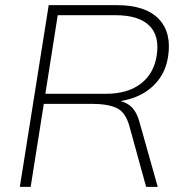

<svg xmlns="http://www.w3.org/2000/svg" viewBox="-20 -725 724 745"><path d="M57 0 169 -705H434Q544 -705 595.5 -652Q647 -599 632 -504Q623 -448 590 -408.5Q557 -369 507 -349Q457 -329 397 -329L405 -337H413Q453 -337 480.5 -318Q508 -299 521 -252L592 0H547L482 -236Q467 -290 432.5 -306Q398 -322 337 -322H150L99 0ZM156 -361H390Q475 -361 526 -400Q577 -439 588 -509Q600 -586 559 -626Q518 -666 428 -666H204Z"/></svg>

Font: Mulish ExtraLight ExtraLight
Style: Italic
Weight: 250
Italic angle: -9°
Version: Version 3.603